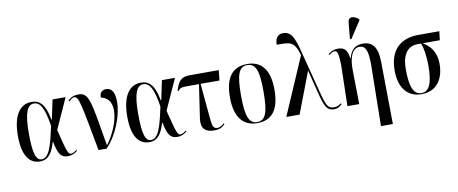

<svg xmlns="http://www.w3.org/2000/svg" viewBox="-82 -1173 4242 1779"><g transform="rotate(-10 2038.5 -284.0)"><path d="M211 10C295 10 330 -56 357 -147H361C384 -28 412 7 474 7C516 7 545 -12 565 -28L559 -37C547 -26 524 -11 507 -11C478 -11 469 -41 417 -249L547 -536H424L386 -354H381C353 -511 296 -547 228 -547C118 -547 49 -452 49 -257C49 -65 117 10 211 10ZM230 -7C177 -7 153 -71 153 -266C153 -458 185 -529 247 -529C306 -529 342 -467 368 -298C328 -108 297 -7 230 -7Z M762 0H838C939 -102 1009 -282 1009 -409C1009 -496 985 -544 927 -544C892 -544 867 -522 867 -476C921 -463 967 -430 967 -338C967 -251 924 -133 847 -29C773 -455 771 -540 666 -540C629 -540 596 -528 568 -499L575 -491C597 -512 611 -521 625 -521C669 -521 680 -443 762 0Z M1240 10C1324 10 1359 -56 1386 -147H1390C1413 -28 1441 7 1503 7C1545 7 1574 -12 1594 -28L1588 -37C1576 -26 1553 -11 1536 -11C1507 -11 1498 -41 1446 -249L1576 -536H1453L1415 -354H1410C1382 -511 1325 -547 1257 -547C1147 -547 1078 -452 1078 -257C1078 -65 1146 10 1240 10ZM1259 -7C1206 -7 1182 -71 1182 -266C1182 -458 1214 -529 1276 -529C1335 -529 1371 -467 1397 -298C1357 -108 1326 -7 1259 -7Z M1849 7C1894 7 1919 -1 1953 -33L1946 -42C1929 -24 1907 -11 1884 -11C1845 -11 1839 -34 1831 -101L1800 -440H1978L1988 -536H1714C1633 -536 1604 -499 1579 -413L1587 -410C1607 -437 1623 -440 1679 -440H1785L1738 -123C1725 -32 1767 7 1849 7Z M2255 10C2393 10 2465 -79 2465 -269C2465 -455 2390 -546 2257 -546C2117 -546 2046 -455 2046 -269C2046 -80 2124 10 2255 10ZM2256 0C2180 0 2150 -71 2150 -269C2150 -467 2178 -536 2255 -536C2335 -536 2362 -467 2362 -269C2362 -72 2335 0 2256 0Z M2529 0H2654L2801 -385H2803L2862 -150C2896 -19 2921 7 2980 7C3007 7 3035 -7 3054 -28L3048 -37C3031 -22 3007 -11 2982 -11C2929 -11 2911 -34 2879 -156L2770 -578C2735 -716 2705 -770 2633 -770C2573 -770 2556 -718 2558 -674C2679 -674 2723 -680 2763 -541Z M3247 -605 3351 -763V-775C3309 -812 3256 -819 3250 -766L3235 -610ZM3378 236H3490L3483 -351C3481 -487 3437 -546 3345 -546C3285 -546 3235 -523 3211 -433H3207C3197 -513 3168 -540 3109 -540C3070 -540 3042 -526 3016 -505L3021 -496C3041 -512 3061 -522 3074 -522C3102 -522 3110 -493 3113 -384L3104 0H3215L3210 -318C3208 -443 3242 -522 3309 -522C3366 -522 3387 -470 3387 -343Z M3800 10C3947 10 4013 -100 4013 -239C4013 -343 3966 -410 3891 -453H4053L4063 -536H3866C3705 -536 3592 -450 3592 -248C3592 -89 3667 10 3800 10ZM3802 0C3726 0 3696 -78 3696 -243C3696 -404 3768 -453 3844 -453H3876C3892 -421 3908 -341 3908 -236C3908 -71 3872 0 3802 0Z"/></g></svg>

Font: Noto Serif Display Condensed Medium
Style: Regular
Weight: 500
Width: 3
Designer: Monotype Design Team
Foundry: Monotype Imaging Inc.
Version: Version 2.009